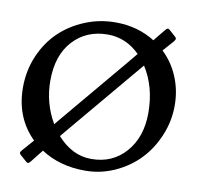

<svg xmlns="http://www.w3.org/2000/svg" viewBox="-84 -819 966 938"><g transform="rotate(10 399.5 -349.5)"><path d="M26.4 -327.6Q26.4 -410.6 57.6 -483.9Q88.9 -557.1 141.8 -608.2Q194.8 -659.2 266.6 -688.7Q338.4 -718.3 417.5 -718.3Q528.3 -718.3 613.8 -664.1Q622.1 -674.3 637.9 -694.1Q653.8 -713.9 660.6 -721.7Q667 -730 671.6 -731.9Q676.3 -733.9 682.6 -729L716.3 -698.7Q721.7 -693.4 720.7 -688.7Q719.7 -684.1 712.9 -675.3Q700.2 -660.6 666.5 -623Q717.3 -574.7 744.6 -508.8Q772 -442.9 772 -367.7Q772 -291 742.4 -219.5Q712.9 -147.9 662.6 -95.2Q612.3 -42.5 542.2 -10.7Q472.2 21 395 21Q268.6 21 176.3 -39.6Q129.4 19.5 127.9 21.5Q121.6 29.8 116.9 31.7Q112.3 33.7 106 28.8L71.8 -1.5Q66.4 -7.3 67.6 -11.5Q68.8 -15.6 75.7 -24.4Q82 -31.7 97.4 -49.1Q112.8 -66.4 125 -80.6Q26.4 -177.7 26.4 -327.6ZM152.3 -383.3Q152.3 -271.5 208 -176.3Q209 -177.2 228 -200.7L503.4 -528.8Q512.2 -539.6 549.8 -585Q481.4 -653.3 390.6 -653.3Q285.2 -653.3 218.8 -581.3Q152.3 -509.3 152.3 -383.3ZM274.9 -159.2Q251 -131.3 245.6 -124Q320.3 -40.5 415 -40.5Q520.5 -40.5 585.9 -115.5Q651.4 -190.4 651.4 -309.6Q651.4 -439.5 590.3 -534.7Q573.2 -514.6 550.3 -487.3Z"/></g></svg>

Font: Cooper* Medium
Style: Regular
Weight: 500
Designer: Owen Earl
Foundry: indestructible type*
Version: Version 0.001